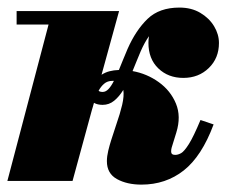

<svg xmlns="http://www.w3.org/2000/svg" viewBox="-20 -490 623 520"><path d="M111.5 -423.5H25V-460H302.5L255 -287.5Q265 -294 276.5 -297Q288 -300 302 -300.5Q307.5 -313.5 313.2 -328Q319 -342.5 325.5 -357.5Q348 -408.5 379.8 -439Q411.5 -469.5 466 -469.5Q498.5 -469.5 522.5 -455.2Q546.5 -441 559.8 -419Q573 -397 573 -373.5Q573 -332.5 545.5 -305.8Q518 -279 476.5 -279Q435.5 -279 408.8 -304.8Q382 -330.5 382 -374Q382 -383 383.5 -392Q371.5 -375 361 -351Q355.5 -338 350 -324.5Q344.5 -311 339 -297.5Q378 -290.5 410 -267.5Q442 -244.5 456.5 -209.5Q471 -174.5 457.5 -131L445 -90.5Q443.5 -85.5 443.5 -79.5Q443.5 -70.5 454.5 -70.5Q462 -70.5 470.5 -75.2Q479 -80 491.5 -99.8Q504 -119.5 523 -165L558.5 -153Q526.5 -67 477.8 -28.5Q429 10 363 10Q324 10 296.8 -5Q269.5 -20 269.5 -53.5Q269.5 -66.5 273.2 -82Q277 -97.5 281 -110L295.5 -154.5Q305 -181.5 310.8 -205.8Q316.5 -230 314 -246.5Q303 -228.5 289.2 -217.2Q275.5 -206 258 -206Q244 -206 234.5 -211.5Q233 -206 231.5 -200.8Q230 -195.5 229 -192.5L176.5 0H0ZM284.5 -271Q271 -271 262 -263.2Q253 -255.5 247 -244Q251 -241 258 -241Q266.5 -241 274 -249Q281.5 -257 288.5 -271Q286.5 -271 284.5 -271Z"/></svg>

Font: Bodoni* 06pt Fatface
Style: Italic
Weight: 900
Italic angle: -13°
Version: Version 2.3